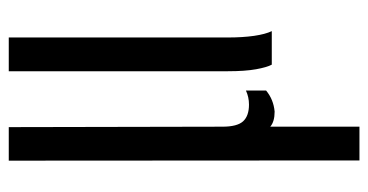

<svg xmlns="http://www.w3.org/2000/svg" viewBox="-221 -419 840 438"><g transform="rotate(-90 199.0 -200.0)"><path d="M52 200 51.5 -600H128L129 -112.5Q129 -79 141.2 -65.5Q153.5 -52 179.5 -52Q196.5 -52 211.5 -59V-13Q191 4 163.5 6.5Q140.5 6.5 129 -3.5V200ZM270.5 0Q264.5 -11 260 -36Q255.5 -61 255.5 -100V-600H332.5V-100Q332.5 -66.5 336.2 -40.5Q340 -14.5 347 0Z"/></g></svg>

Font: Big Shoulders Stencil Display Medium
Style: Regular
Weight: 500
Designer: Patric King
Foundry: XO Type Co
Version: Version 1.000